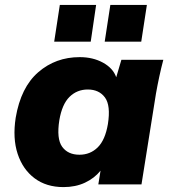

<svg xmlns="http://www.w3.org/2000/svg" viewBox="-20 -752 701 783"><path d="M31 0ZM31 0ZM239 11Q169 11 121 -25Q73 -61 52 -124.5Q31 -188 44 -272Q65 -396 136 -457.5Q207 -519 305 -519Q359 -519 400 -496.5Q441 -474 454 -437L475 -508H646Q637 -474 629.5 -439Q622 -404 616 -370L557 0H381L390 -56Q365 -25 326.5 -7Q288 11 239 11ZM304 -121Q348 -121 378.5 -151Q409 -181 420 -246Q432 -322 408 -354.5Q384 -387 338 -387Q294 -387 263.5 -357Q233 -327 222 -262Q210 -186 233.5 -153.5Q257 -121 304 -121ZM407 -582 430 -732H579L556 -582ZM201 -582 224 -732H372L350 -582Z"/></svg>

Font: Winston ExtraBold
Style: Italic
Weight: 800
Italic angle: -9°
Designer: Original fonts by Vernon Adams / Changes by Cristiano Sobral
Foundry: Original fonts by Vernon Adams / Changes by Cristiano Sobral
Version: Version 2.503;July 17, 2020;FontCreator 13.0.0.2655 64-bit